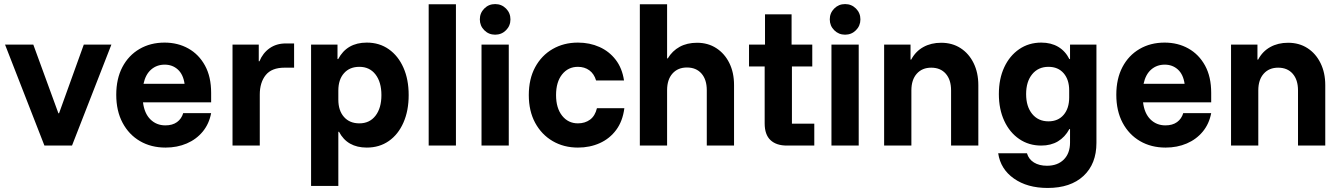

<svg xmlns="http://www.w3.org/2000/svg" viewBox="-20 -721 6643 951"><path d="M200 0 5 -500H145L269.2 -160H272.5L395 -500H531.7L336.7 0Z M800 10Q728.3 10 673.3 -22.1Q618.3 -54.2 587.1 -112.9Q555.8 -171.7 555.8 -251.7Q555.8 -330.8 586.2 -388.8Q616.7 -446.7 670.8 -478.3Q725 -510 795 -510Q860.8 -510 912.9 -480.8Q965 -451.7 995.4 -396.2Q1025.8 -340.8 1025.8 -260.8V-214.2H688.3Q695 -159.2 725 -129.6Q755 -100 799.2 -100Q834.2 -100 856.7 -116.2Q879.2 -132.5 887.5 -160.8H1025.8Q1015.8 -107.5 984.2 -69.2Q952.5 -30.8 905 -10.4Q857.5 10 800 10ZM690.8 -305.8H894.2Q887.5 -352.5 860.8 -376.7Q834.2 -400.8 795.8 -400.8Q756.7 -400.8 728.8 -376.7Q700.8 -352.5 690.8 -305.8Z M1131.7 0V-500H1261.7V-417.5H1265Q1281.7 -458.3 1315.4 -482.1Q1349.2 -505.8 1395 -505.8H1436.7V-385.8H1389.2Q1325.8 -385.8 1296.2 -349.2Q1266.7 -312.5 1266.7 -252.5V0Z M1520.8 200V-500H1651.7V-428.3H1655Q1698.3 -510 1796.7 -510Q1859.2 -510 1905.8 -477.1Q1952.5 -444.2 1978.3 -385.8Q2004.2 -327.5 2004.2 -250Q2004.2 -172.5 1978.3 -113.8Q1952.5 -55 1905.8 -22.5Q1859.2 10 1796.7 10Q1700 10 1659.2 -68.3H1655.8V200ZM1760 -110Q1810.8 -110 1840 -147.9Q1869.2 -185.8 1869.2 -250Q1869.2 -314.2 1840 -352.1Q1810.8 -390 1760 -390Q1711.7 -390 1683.8 -358.3Q1655.8 -326.7 1655.8 -272.5V-227.5Q1655.8 -173.3 1683.8 -141.7Q1711.7 -110 1760 -110Z M2103.3 0V-700H2238.3V0Z M2365 0V-500H2500V0ZM2432.5 -549.2Q2400.8 -549.2 2378.8 -571.2Q2356.7 -593.3 2356.7 -625Q2356.7 -656.7 2378.8 -678.8Q2400.8 -700.8 2432.5 -700.8Q2464.2 -700.8 2486.3 -678.8Q2508.3 -656.7 2508.3 -625Q2508.3 -593.3 2486.3 -571.2Q2464.2 -549.2 2432.5 -549.2Z M2842.5 10Q2772.5 10 2717.5 -22.1Q2662.5 -54.2 2630.8 -112.5Q2599.2 -170.8 2599.2 -250Q2599.2 -330 2630.8 -388.3Q2662.5 -446.7 2717.5 -478.3Q2772.5 -510 2842.5 -510Q2900.8 -510 2949.2 -488.3Q2997.5 -466.7 3029.6 -425Q3061.7 -383.3 3070.8 -322.5H2932.5Q2922.5 -355.8 2898.8 -372.9Q2875 -390 2842.5 -390Q2794.2 -390 2764.2 -352.5Q2734.2 -315 2734.2 -250Q2734.2 -185.8 2764.2 -147.9Q2794.2 -110 2842.5 -110Q2877.5 -110 2902.5 -128.3Q2927.5 -146.7 2936.7 -185H3072.5Q3064.2 -120.8 3032.1 -77.5Q3000 -34.2 2950.8 -12.1Q2901.7 10 2842.5 10Z M3149.2 0V-700H3284.2V-431.7H3287.5Q3310 -469.2 3346.7 -489.2Q3383.3 -509.2 3432.5 -509.2Q3486.7 -509.2 3527.9 -482.5Q3569.2 -455.8 3592.5 -408.8Q3615.8 -361.7 3615.8 -300V0H3480.8V-274.2Q3480.8 -326.7 3454.6 -356.7Q3428.3 -386.7 3382.5 -386.7Q3337.5 -386.7 3310.8 -356.7Q3284.2 -326.7 3284.2 -274.2V0Z M3877.5 0Q3825 0 3796.2 -27.1Q3767.5 -54.2 3767.5 -110V-391.7H3690V-500H3769.2V-650H3900.8V-500H4003.3V-391.7H3902.5V-108.3H4013.3V0Z M4098.3 0V-500H4233.3V0ZM4165.8 -549.2Q4134.2 -549.2 4112.1 -571.2Q4090 -593.3 4090 -625Q4090 -656.7 4112.1 -678.8Q4134.2 -700.8 4165.8 -700.8Q4197.5 -700.8 4219.6 -678.8Q4241.7 -656.7 4241.7 -625Q4241.7 -593.3 4219.6 -571.2Q4197.5 -549.2 4165.8 -549.2Z M4359.2 0V-500H4490V-425.8H4493.3Q4515 -466.7 4553.3 -487.9Q4591.7 -509.2 4641.7 -509.2Q4696.7 -509.2 4737.9 -482.5Q4779.2 -455.8 4802.5 -408.3Q4825.8 -360.8 4825.8 -299.2V0H4690.8V-273.3Q4690.8 -325.8 4664.6 -355.8Q4638.3 -385.8 4592.5 -385.8Q4547.5 -385.8 4520.8 -355.8Q4494.2 -325.8 4494.2 -273.3V0Z M5169.2 210Q5068.3 210 5002.1 163.3Q4935.8 116.7 4924.2 38.3H5066.7Q5075 67.5 5101.2 83.8Q5127.5 100 5165.8 100Q5218.3 100 5249.2 69.2Q5280 38.3 5280 -15V-81.7H5276.7Q5255 -41.7 5220 -20.8Q5185 0 5137.5 0Q5075.8 0 5028.3 -32.5Q4980.8 -65 4954.2 -122.5Q4927.5 -180 4927.5 -255Q4927.5 -330.8 4954.2 -387.9Q4980.8 -445 5028.3 -477.5Q5075.8 -510 5137.5 -510Q5185.8 -510 5221.2 -489.2Q5256.7 -468.3 5276.7 -428.3H5280V-500H5410.8V-13.3Q5410.8 90.8 5346.7 150.4Q5282.5 210 5169.2 210ZM5173.3 -120Q5220.8 -120 5248.3 -152.1Q5275.8 -184.2 5275.8 -238.3V-273.3Q5275.8 -326.7 5248.3 -358.3Q5220.8 -390 5173.3 -390Q5122.5 -390 5092.5 -353.3Q5062.5 -316.7 5062.5 -255Q5062.5 -193.3 5092.5 -156.7Q5122.5 -120 5173.3 -120Z M5753.3 10Q5681.7 10 5626.7 -22.1Q5571.7 -54.2 5540.4 -112.9Q5509.2 -171.7 5509.2 -251.7Q5509.2 -330.8 5539.6 -388.8Q5570 -446.7 5624.2 -478.3Q5678.3 -510 5748.3 -510Q5814.2 -510 5866.2 -480.8Q5918.3 -451.7 5948.8 -396.2Q5979.2 -340.8 5979.2 -260.8V-214.2H5641.7Q5648.3 -159.2 5678.3 -129.6Q5708.3 -100 5752.5 -100Q5787.5 -100 5810 -116.2Q5832.5 -132.5 5840.8 -160.8H5979.2Q5969.2 -107.5 5937.5 -69.2Q5905.8 -30.8 5858.3 -10.4Q5810.8 10 5753.3 10ZM5644.2 -305.8H5847.5Q5840.8 -352.5 5814.2 -376.7Q5787.5 -400.8 5749.2 -400.8Q5710 -400.8 5682.1 -376.7Q5654.2 -352.5 5644.2 -305.8Z M6077.5 0V-500H6208.3V-425.8H6211.7Q6233.3 -466.7 6271.7 -487.9Q6310 -509.2 6360 -509.2Q6415 -509.2 6456.2 -482.5Q6497.5 -455.8 6520.8 -408.3Q6544.2 -360.8 6544.2 -299.2V0H6409.2V-273.3Q6409.2 -325.8 6382.9 -355.8Q6356.7 -385.8 6310.8 -385.8Q6265.8 -385.8 6239.2 -355.8Q6212.5 -325.8 6212.5 -273.3V0Z"/></svg>

Font: Funnel Sans
Style: Bold
Weight: 700
Designer: NORD ID, Kristian Moeller
Foundry: Dicotype
Version: Version 1.000